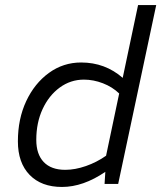

<svg xmlns="http://www.w3.org/2000/svg" viewBox="-20 -730 640 762"><path d="M226 12Q144 12 97.5 -36Q51 -84 51 -169Q51 -258 84 -328.5Q117 -399 174 -440.5Q231 -482 302 -482Q397 -482 467 -421L528 -710H600L449 0H395L398 -48Q310 12 226 12ZM239 -56Q278 -56 321 -71Q364 -86 401 -112L453 -359Q426 -385 388.5 -399.5Q351 -414 313 -414Q260 -414 217 -382.5Q174 -351 149 -297Q124 -243 124 -175Q124 -118 153.5 -87Q183 -56 239 -56Z"/></svg>

Font: Sometype Mono
Style: Italic
Weight: 400
Italic angle: -12°
Monospace: yes
Designer: Ryoichi Tsunekawa
Foundry: Dharma Type
Version: Version 1.000; ttfautohint (v1.8.3)